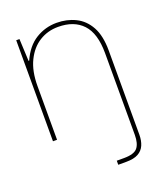

<svg xmlns="http://www.w3.org/2000/svg" viewBox="-133 -595 748 886"><g transform="rotate(-20 241.0 -151.5)"><path d="M48 0V-496H64L69 -387H72Q100 -450 147 -479Q194 -508 250 -508Q300 -508 342 -487.5Q384 -467 408.5 -422.5Q433 -378 433 -305V108Q433 137 423.5 159Q414 181 392.5 193Q371 205 333 205H294V185H330Q379 185 396 164.5Q413 144 413 101V-300Q413 -397 370.5 -442.5Q328 -488 250 -488Q199 -488 158 -462.5Q117 -437 92.5 -387Q68 -337 68 -264V0Z"/></g></svg>

Font: DM Sans 36pt Thin
Style: Regular
Weight: 250
Designer: Colophon Foundry, Jonny Pinhorn
Foundry: Colophon Foundry
Version: Version 4.004;gftools[0.9.30]